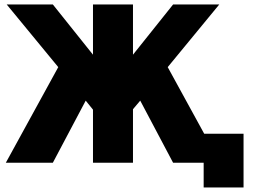

<svg xmlns="http://www.w3.org/2000/svg" viewBox="-20 -723 1127 853"><path d="M393.1 0V-235.8L360.8 -275.9L214.8 0H5.9L238.8 -424.8L9.8 -703.1H214.8L393.1 -480V-703.1H570.8V-480L749 -703.1H954.1L725.1 -424.8L887.2 -128.9H1062V109.9H884.8V0H749L603 -275.9L570.8 -237.8V0Z"/></svg>

Font: LT Superior Black
Style: Regular
Weight: 900
Designer: Daniel Lyons
Foundry: LyonsType
Version: Version 2.005